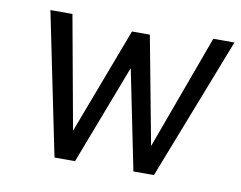

<svg xmlns="http://www.w3.org/2000/svg" viewBox="-60 -556 798 635"><g transform="rotate(10 339.5 -239.0)"><path d="M61 -478H135L204 -98L339 -455H399L467 -93L608 -478H679L493 0H424L356 -335L228 0H159Z"/></g></svg>

Font: Karla
Style: Italic
Weight: 400
Italic angle: -8°
Designer: Jonathan Pinhorn
Version: Version 2.004;gftools[0.9.33]